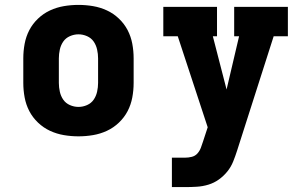

<svg xmlns="http://www.w3.org/2000/svg" viewBox="-20 -548 1240 783"><path d="M300 8Q270 8 240.5 3Q211 -2 184 -14.5Q157 -27 135 -48Q113 -69 99.5 -95Q86 -121 80.5 -150.5Q75 -180 75 -210V-310Q75 -340 80.5 -369.5Q86 -399 99.5 -425Q113 -451 135 -472Q157 -493 184 -505.5Q211 -518 240.5 -523Q270 -528 300 -528Q330 -528 359.5 -523Q389 -518 416 -505.5Q443 -493 465 -472Q487 -451 500.5 -425Q514 -399 519.5 -369.5Q525 -340 525 -310V-210Q525 -180 519.5 -150.5Q514 -121 500.5 -95Q487 -69 465 -48Q443 -27 416 -14.5Q389 -2 359.5 3Q330 8 300 8ZM300 -112Q318 -112 335 -119.5Q352 -127 362 -141.5Q372 -156 376 -174Q380 -192 380 -210V-310Q380 -328 376 -346Q372 -364 362 -378.5Q352 -393 335 -400.5Q318 -408 300 -408Q282 -408 265 -400.5Q248 -393 238 -378.5Q228 -364 224 -346Q220 -328 220 -310V-210Q220 -192 224 -174Q228 -156 238 -141.5Q248 -127 265 -119.5Q282 -112 300 -112ZM681 215V95H735Q749 95 762.5 91.5Q776 88 785 78Q794 68 799 55Q804 42 808 29L827 -29L705 -400H646V-520H865V-400H848L904 -183L955 -400H935V-520H1154V-400H1096L947 66Q940 88 931 110.5Q922 133 907 151.5Q892 170 872.5 184Q853 198 830 205Q807 212 783 213.5Q759 215 735 215Z"/></svg>

Font: Iosevka Etoile Heavy
Style: Regular
Weight: 900
Designer: Belleve Invis
Foundry: Belleve Invis
Version: Version 22.1.2; ttfautohint (v1.8.4)